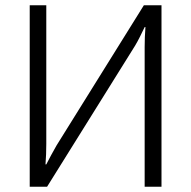

<svg xmlns="http://www.w3.org/2000/svg" viewBox="-20 -710 726 730"><path d="M594 0V-690H527L195 -157C182 -134 167 -107 156 -85H153C155 -111 156 -136 156 -163V-690H93V0H159L494 -537C506 -557 519 -584 530 -607H533C531 -581 530 -557 530 -531V0Z"/></svg>

Font: SnT
Style: Regular
Weight: 300
Designer: Natanael Gama
Version: Version 1.001;PS 001.001;hotconv 1.0.70;makeotf.lib2.5.58329